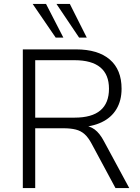

<svg xmlns="http://www.w3.org/2000/svg" viewBox="-20 -956 714 976"><path d="M96 0V-705H366Q478 -705 538 -653.5Q598 -602 598 -505Q598 -445 572 -401.5Q546 -358 496.5 -334.5Q447 -311 378 -309L387 -319H399Q435 -317 461 -298Q487 -279 509 -237L637 0H567L446 -225Q429 -257 410 -274Q391 -291 365 -297.5Q339 -304 303 -304H159V0ZM159 -358H359Q447 -358 490.5 -395Q534 -432 534 -505Q534 -577 490 -613.5Q446 -650 358 -650H159ZM382 -765 267 -936H335L421 -765ZM263 -765 146 -936H214L302 -765Z"/></svg>

Font: Nunito Sans 11pt Light
Style: Regular
Weight: 300
Version: Version 3.101;gftools[0.9.27]